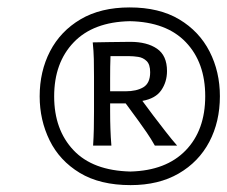

<svg xmlns="http://www.w3.org/2000/svg" viewBox="-20 -766 627 530"><path d="M340.5 -255Q256 -255 200.2 -288.8Q144.5 -322.5 117 -378.5Q89.5 -434.5 89.5 -500Q89.5 -569 118.2 -624.5Q147 -680 202.5 -712.8Q258 -745.5 338 -745.5Q419.5 -745.5 474.8 -712.5Q530 -679.5 558.5 -623.8Q587 -568 587 -500.5Q587 -430 557.8 -374.5Q528.5 -319 473.2 -287Q418 -255 340.5 -255ZM340 -292.5Q438.5 -295 492.5 -350.8Q546.5 -406.5 546.5 -500.5Q546.5 -593.5 493 -649.5Q439.5 -705.5 338.5 -707.5Q237.5 -705.5 183.5 -649.2Q129.5 -593 129.5 -500Q129.5 -408 182.8 -351.5Q236 -295 340 -292.5ZM237 -364Q238.5 -388 239 -410Q239.5 -432 239.5 -458V-554Q239.5 -580.5 239 -602.8Q238.5 -625 236 -649Q255.5 -649 281.2 -649.8Q307 -650.5 339.5 -650.5Q386 -650.5 413.5 -631.5Q441 -612.5 441 -570Q441 -540 425.2 -517Q409.5 -494 373 -487.5L403.5 -446.5Q419.5 -425.5 437 -403Q454.5 -380.5 469 -364H407.5Q396.5 -383.5 385 -400.2Q373.5 -417 361.5 -433.5L327 -480.5H284V-458Q284 -432 284.8 -410Q285.5 -388 287.5 -364ZM337.5 -611H285Q284.5 -596.5 284.2 -581.8Q284 -567 284 -550V-514H326.5Q357 -514 375.8 -525.2Q394.5 -536.5 394.5 -566.5Q394.5 -588 384.8 -597.5Q375 -607 361.5 -609Q348 -611 337.5 -611Z"/></svg>

Font: Commissioner Flair
Style: Italic
Weight: 400
Italic angle: -12°
Designer: Kostas Bartsokas
Foundry: Kostas Bartsokas
Version: Version 1.000; ttfautohint (v1.8.3)